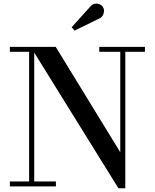

<svg xmlns="http://www.w3.org/2000/svg" viewBox="-20 -1002 832 1032"><path d="M164 -750V-26.5H280.5V0H33V-26.5H136.5V-723.5H33V-750ZM759 -750V-723.5H653.5V10H616.5L145 -750H279.5L626.5 -183.5V-723.5H513.5V-750ZM381 -837.5 365 -855.5 464 -965Q475.5 -979.5 489.5 -981.8Q503.5 -984 515.8 -978.8Q528 -973.5 533.5 -963.5Q540 -953.5 539 -940.5Q538 -927.5 531 -917Q524 -906.5 511.5 -901.5Z"/></svg>

Font: Bodoni Moda SC 9pt Medium
Style: Regular
Weight: 500
Designer: Owen Earl
Foundry: indestructible type
Version: Version 2.005